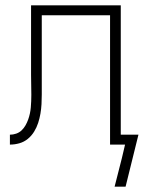

<svg xmlns="http://www.w3.org/2000/svg" viewBox="-20 -540 540 717"><path d="M449 157H408L435 51L447 0H391V-483H136V-261Q136 -252 136 -242Q136 -232 136 -223Q136 -205 136 -187Q136 -169 135 -151Q134 -133 131 -115.5Q128 -98 122.5 -81Q117 -64 107.5 -48.5Q98 -33 84 -21.5Q70 -10 52.5 -5Q35 0 17 0V-37Q29 -37 40.5 -41Q52 -45 60.5 -53Q69 -61 75 -71.5Q81 -82 85 -93Q89 -104 91.5 -115.5Q94 -127 95 -138.5Q96 -150 96.5 -162Q97 -174 97 -186Q97 -205 96.5 -223.5Q96 -242 96 -261V-520H431V-37H497Z"/></svg>

Font: Zed Sans Extralight
Style: Regular
Weight: 200
Designer: Belleve Invis
Foundry: Belleve Invis
Version: Version 1.0.0; ttfautohint (v1.8.4)